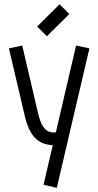

<svg xmlns="http://www.w3.org/2000/svg" viewBox="-20 -675 464 906"><path d="M85 -460 159.7 -140.1Q164.1 -122.6 169.7 -106.2Q175.3 -89.8 183.6 -77.4Q191.9 -64.9 204.1 -57.4Q216.3 -49.8 234.9 -49.8Q237.3 -49.8 239.3 -49.8Q241.2 -49.8 243.7 -50.8L338.9 -460L401.9 -446.8L248 211.4L185.5 196.8L229 9.8Q175.8 7.8 144.5 -25.1Q113.3 -58.1 97.7 -125L22 -446.8ZM307.1 -608.9 201.2 -503.9 155.3 -549.8 261.2 -654.8Z"/></svg>

Font: Aubrey
Style: Regular
Weight: 400
Designer: Gayaneh Bagdasaryan | Cyreal.org
Foundry: Gayaneh Bagdasaryan | Cyreal.org
Version: Version 1.000